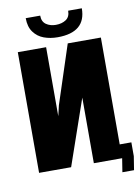

<svg xmlns="http://www.w3.org/2000/svg" viewBox="-105 -984 829 1136"><g transform="rotate(-10 309.5 -416.5)"><path d="M379 0V-394L242.5 0H50V-725H220V-310.5L235 -374L350 -725H549V-83H619V0L606 82H536L549 0ZM131 -915H218Q218 -878.5 242.2 -861.8Q266.5 -845 300 -845Q336.5 -845 361.2 -861.5Q386 -878 386 -915H468Q468 -771 298 -771Q253.5 -771 216 -784.8Q178.5 -798.5 154.8 -830.8Q131 -863 131 -915Z"/></g></svg>

Font: JuliaMono Black
Style: Regular
Weight: 900
Monospace: yes
Designer: cormullion
Foundry: corm
Version: Version 0.054; ttfautohint (v1.8.4)